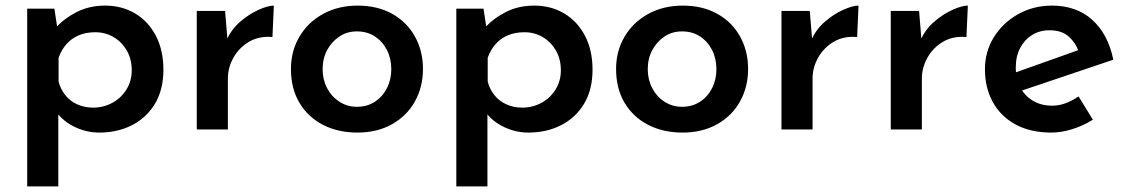

<svg xmlns="http://www.w3.org/2000/svg" viewBox="-20 -462 4025 685"><path d="M334 11Q290 11 249 -8Q208 -27 183 -60L188 -94V203H77V-431H174L189 -333L179 -363Q210 -397 254.5 -419.5Q299 -442 355 -442Q415 -442 462 -414Q509 -386 536 -334.5Q563 -283 563 -213Q563 -143 533.5 -93Q504 -43 452 -16Q400 11 334 11ZM312 -78Q349 -78 380.5 -95Q412 -112 431 -142.5Q450 -173 450 -211Q450 -251 432.5 -281.5Q415 -312 385.5 -329.5Q356 -347 320 -347Q287 -347 261 -336Q235 -325 217 -304.5Q199 -284 189 -256V-171Q196 -144 213 -122.5Q230 -101 256 -89.5Q282 -78 312 -78Z M783 -423 793 -303 789 -320Q806 -358 837.5 -385Q869 -412 902.5 -427Q936 -442 957 -442L952 -330Q904 -334 868.5 -313Q833 -292 813 -256.5Q793 -221 793 -182V0H682V-423Z M1018 -216Q1018 -280 1048.5 -331.5Q1079 -383 1133 -412.5Q1187 -442 1256 -442Q1327 -442 1379.5 -412.5Q1432 -383 1460.5 -331.5Q1489 -280 1489 -216Q1489 -152 1460.5 -100.5Q1432 -49 1379 -19Q1326 11 1255 11Q1186 11 1132.5 -16.5Q1079 -44 1048.5 -95Q1018 -146 1018 -216ZM1131 -215Q1131 -178 1147 -147.5Q1163 -117 1191 -99Q1219 -81 1253 -81Q1290 -81 1317.5 -99Q1345 -117 1360.5 -147.5Q1376 -178 1376 -215Q1376 -253 1360.5 -283.5Q1345 -314 1317.5 -332Q1290 -350 1253 -350Q1218 -350 1190.5 -331.5Q1163 -313 1147 -283Q1131 -253 1131 -215Z M1865 11Q1821 11 1780 -8Q1739 -27 1714 -60L1719 -94V203H1608V-431H1705L1720 -333L1710 -363Q1741 -397 1785.5 -419.5Q1830 -442 1886 -442Q1946 -442 1993 -414Q2040 -386 2067 -334.5Q2094 -283 2094 -213Q2094 -143 2064.5 -93Q2035 -43 1983 -16Q1931 11 1865 11ZM1843 -78Q1880 -78 1911.5 -95Q1943 -112 1962 -142.5Q1981 -173 1981 -211Q1981 -251 1963.5 -281.5Q1946 -312 1916.5 -329.5Q1887 -347 1851 -347Q1818 -347 1792 -336Q1766 -325 1748 -304.5Q1730 -284 1720 -256V-171Q1727 -144 1744 -122.5Q1761 -101 1787 -89.5Q1813 -78 1843 -78Z M2178 -216Q2178 -280 2208.5 -331.5Q2239 -383 2293 -412.5Q2347 -442 2416 -442Q2487 -442 2539.5 -412.5Q2592 -383 2620.5 -331.5Q2649 -280 2649 -216Q2649 -152 2620.5 -100.5Q2592 -49 2539 -19Q2486 11 2415 11Q2346 11 2292.5 -16.5Q2239 -44 2208.5 -95Q2178 -146 2178 -216ZM2291 -215Q2291 -178 2307 -147.5Q2323 -117 2351 -99Q2379 -81 2413 -81Q2450 -81 2477.5 -99Q2505 -117 2520.5 -147.5Q2536 -178 2536 -215Q2536 -253 2520.5 -283.5Q2505 -314 2477.5 -332Q2450 -350 2413 -350Q2378 -350 2350.5 -331.5Q2323 -313 2307 -283Q2291 -253 2291 -215Z M2869 -423 2879 -303 2875 -320Q2892 -358 2923.5 -385Q2955 -412 2988.5 -427Q3022 -442 3043 -442L3038 -330Q2990 -334 2954.5 -313Q2919 -292 2899 -256.5Q2879 -221 2879 -182V0H2768V-423Z M3259 -423 3269 -303 3265 -320Q3282 -358 3313.5 -385Q3345 -412 3378.5 -427Q3412 -442 3433 -442L3428 -330Q3380 -334 3344.5 -313Q3309 -292 3289 -256.5Q3269 -221 3269 -182V0H3158V-423Z M3731 11Q3656 11 3603 -18Q3550 -47 3522 -98Q3494 -149 3494 -215Q3494 -278 3526 -329.5Q3558 -381 3612.5 -411.5Q3667 -442 3733 -442Q3820 -442 3876.5 -391.5Q3933 -341 3952 -249L3611 -134L3585 -197L3852 -292L3828 -279Q3818 -309 3793 -331.5Q3768 -354 3724 -354Q3689 -354 3662 -337Q3635 -320 3619.5 -290.5Q3604 -261 3604 -221Q3604 -179 3621 -148.5Q3638 -118 3667 -101.5Q3696 -85 3733 -85Q3759 -85 3782.5 -94Q3806 -103 3828 -118L3879 -35Q3846 -14 3806.5 -1.5Q3767 11 3731 11Z"/></svg>

Font: Josefin Sans Thin SemiBold
Style: Regular
Weight: 600
Version: Version 2.000